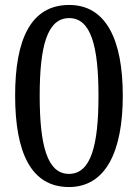

<svg xmlns="http://www.w3.org/2000/svg" viewBox="-20 -744 556 774"><path d="M258 10C406 10 475 -133 475 -358C475 -585 407 -724 259 -724C103 -724 41 -583 41 -359C41 -131 104 10 258 10ZM258 -43C170 -43 140 -159 140 -358C140 -557 170 -671 259 -671C347 -671 377 -557 377 -358C377 -159 347 -43 258 -43Z"/></svg>

Font: Noto Serif Thai SemiCondensed
Style: Regular
Weight: 400
Width: 4
Designer: Monotype Design Team
Foundry: Monotype Imaging Inc.
Version: Version 2.002